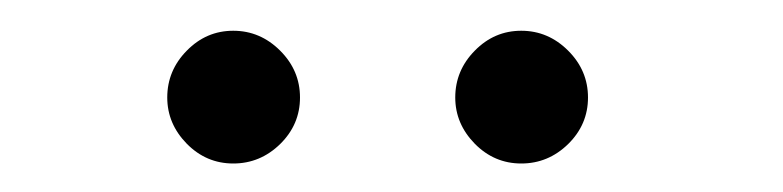

<svg xmlns="http://www.w3.org/2000/svg" viewBox="-20 -624 522 128"><path d="M327.5 -515Q309.5 -515 296.5 -528.2Q283.5 -541.5 283.5 -559Q283.5 -577 296.5 -590.2Q309.5 -603.5 327.5 -603.5Q345.5 -603.5 358.8 -590.2Q372 -577 372 -559Q372 -541 358.8 -528Q345.5 -515 327.5 -515ZM135.5 -515Q117.5 -515 104.5 -528.2Q91.5 -541.5 91.5 -559Q91.5 -577 104.5 -590.2Q117.5 -603.5 135.5 -603.5Q153.5 -603.5 166.8 -590.2Q180 -577 180 -559Q180 -541 166.8 -528Q153.5 -515 135.5 -515Z"/></svg>

Font: League Spartan Thin Light
Style: Regular
Weight: 300
Version: Version 2.002